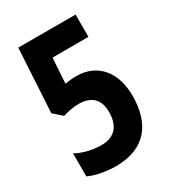

<svg xmlns="http://www.w3.org/2000/svg" viewBox="-177 -810 824 917"><g transform="rotate(-30 235.0 -352.0)"><path d="M190 10C355 10 427 -90 427 -243C427 -367 362 -458 239 -458C209 -458 191 -453 178 -452L187 -591H385V-714H69L49 -364L96 -322C115 -329 155 -337 183 -337C258 -337 291 -297 291 -231C291 -155 254 -112 182 -112C126 -112 76 -127 43 -146V-19C79 -1 141 10 190 10Z"/></g></svg>

Font: Noto Sans Malayalam ExtraCondensed
Style: Bold
Weight: 700
Width: 2
Designer: Jelle Bosma - Monotype Design Team
Foundry: Monotype Imaging Inc.
Version: Version 2.104